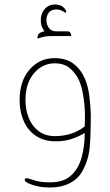

<svg xmlns="http://www.w3.org/2000/svg" viewBox="-20 -618 489 852"><path d="M149 -447Q146 -447 146 -451Q146 -455 147 -457Q149 -468 159 -473Q169 -478 177 -479Q173 -485 167 -497Q161 -509 161 -529Q161 -558 178.5 -578Q196 -598 224 -598Q247 -598 260.5 -586.5Q274 -575 274 -564Q274 -560 270 -562Q266 -564 263 -566Q260 -568 255 -570Q245 -576 230 -576Q208 -576 197 -562.5Q186 -549 186 -529Q186 -508 197.5 -493.5Q209 -479 229 -479H278Q289 -479 292.5 -472.5Q296 -466 296 -461V-459Q296 -458 294 -458H213Q196 -458 184.5 -456.5Q173 -455 156 -450Q154 -449 152 -448Q150 -447 149 -447ZM357 -268Q370 -239 376 -195Q382 -151 383 -107Q383 -27 378.5 31Q374 89 347 139Q327 176 289.5 195Q252 214 204 214Q172 214 149 209Q126 204 107 196Q101 193 96 189.5Q91 186 90 182Q88 173 98 173Q103 173 106 174Q127 181 146.5 186Q166 191 204 191Q262 191 295 161Q328 131 342 81Q356 31 356 -28Q328 -11 295 -0.5Q262 10 222 9Q173 8 138 -16Q103 -40 85 -81.5Q67 -123 67 -174Q67 -258 111 -309Q155 -360 222 -360Q274 -360 306.5 -335Q339 -310 357 -268ZM223 -14Q261 -14 294.5 -24.5Q328 -35 356 -57Q356 -65 356.5 -72.5Q357 -80 357 -89Q358 -133 351 -183Q344 -233 330 -263Q314 -296 288.5 -316.5Q263 -337 223 -337Q168 -337 130.5 -292.5Q93 -248 93 -174Q93 -130 108 -93.5Q123 -57 152.5 -35.5Q182 -14 223 -14Z"/></svg>

Font: Zain ExtraLight
Style: Regular
Weight: 200
Designer: Zain,Boutros
Foundry: Mobile Telecommunications Company (Zain), 2024
Version: Version 1.51; ttfautohint (v1.8.4)